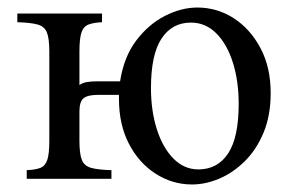

<svg xmlns="http://www.w3.org/2000/svg" viewBox="-20 -475 785 510"><path d="M51 0V-23Q74 -24 87 -29Q100 -34 105.5 -50Q111 -66 111 -101V-338Q111 -373 104.5 -389Q98 -405 79.5 -410Q61 -415 26 -416V-439H251V-416Q229 -415 215.5 -410Q202 -405 196.5 -389Q191 -373 191 -338V-249Q199 -255 210.5 -257Q222 -259 238 -259H299Q309 -324 342 -367.5Q375 -411 418.5 -433Q462 -455 504 -455Q557 -455 601 -426.5Q645 -398 672 -347Q699 -296 699 -228Q699 -168 680 -122.5Q661 -77 630 -46.5Q599 -16 562.5 -0.5Q526 15 490 15Q438 15 393.5 -13.5Q349 -42 322.5 -93Q296 -144 296 -212Q296 -218 296 -223H240Q213 -223 202 -214Q191 -205 191 -179V-101Q191 -66 197.5 -50Q204 -34 222.5 -29Q241 -24 276 -23V0ZM507 -25Q558 -25 586 -67.5Q614 -110 614 -199Q614 -260 598.5 -309Q583 -358 554.5 -386.5Q526 -415 487 -415Q437 -415 409 -372.5Q381 -330 381 -241Q381 -181 396.5 -132Q412 -83 440.5 -54Q469 -25 507 -25Z"/></svg>

Font: Bona Nova SC
Style: Regular
Weight: 400
Designer: Mateusz Machalski
Foundry: Capitalics
Version: Version 4.001; ttfautohint (v1.8.4.7-5d5b)